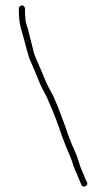

<svg xmlns="http://www.w3.org/2000/svg" viewBox="-20 -650 394 714"><path d="M50 -618V-609C50 -602 50 -595 51 -588C51 -562 62 -531 68 -509C73 -491 85 -440 93 -424C102 -405 120 -359 129 -338C139 -315 151 -298 160 -275C178 -235 195 -191 209 -148C221 -115 230 -93 243 -63C249 -49 252 -34 258 -21C266 -2 276 21 283 38C290 51 311 40 303 27C299 19 297 15 293 4C285 -16 279 -27 273 -48L265 -72C258 -88 251 -104 244 -121C235 -141 225 -175 216 -198C201 -237 185 -284 165 -317C152 -341 144 -362 132 -391C117 -428 110 -434 101 -474C93 -507 90 -516 83 -545C77 -563 74 -571 74 -590C73 -597 73 -603 73 -609V-618C73 -624 68 -630 62 -630C56 -630 50 -624 50 -618Z"/></svg>

Font: Electronic
Style: ExLt
Weight: 200
Version: Version 1.011